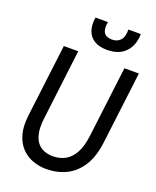

<svg xmlns="http://www.w3.org/2000/svg" viewBox="-173 -1055 946 1165"><g transform="rotate(20 300.5 -473.0)"><path d="M269 10Q222.5 10 180.8 -5.8Q139 -21.5 108.2 -54.2Q77.5 -87 63.5 -138.2Q49.5 -189.5 58.5 -260L116 -728H209L153.5 -271.5Q147 -217 154.5 -179.5Q162 -142 180 -119.5Q198 -97 224 -86.8Q250 -76.5 280 -76.5Q325.5 -76.5 361 -96Q396.5 -115.5 419.8 -158.5Q443 -201.5 451.5 -271.5L507.5 -727H601L543.5 -260Q532 -166 493.8 -106.2Q455.5 -46.5 397.8 -18.2Q340 10 269 10ZM369.5 -795.5Q318.5 -795.5 286.2 -815.5Q254 -835.5 241.8 -871.8Q229.5 -908 237.5 -956H318Q309 -910 324 -887.2Q339 -864.5 375.5 -864.5Q410 -864.5 430.2 -886Q450.5 -907.5 450 -956H530Q529.5 -883.5 488 -839.5Q446.5 -795.5 369.5 -795.5Z"/></g></svg>

Font: Spline Sans Mono
Style: Italic
Weight: 400
Italic angle: -4°
Monospace: yes
Designer: Eben Sorkin, Mirko Velimirovic
Foundry: Sorkin Type
Version: Version 1.004